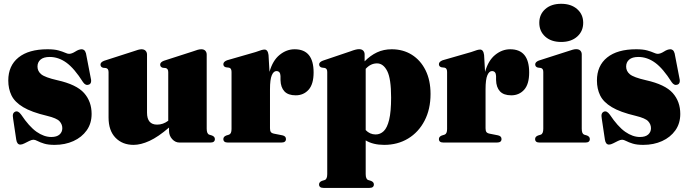

<svg xmlns="http://www.w3.org/2000/svg" viewBox="-20 -732 3545 986"><path d="M243.5 -28.5Q271.5 -28.5 285.8 -41.2Q300 -54 300 -73.5Q300 -93.5 285.8 -109.2Q271.5 -125 222 -137Q141.5 -156 98.5 -182Q55.5 -208 39 -242Q22.5 -276 22.5 -318.5Q22.5 -394.5 75 -436.8Q127.5 -479 224 -479Q259 -479 280.5 -473Q302 -467 314.5 -461.2Q327 -455.5 334.5 -455.5Q348.5 -455.5 366.8 -467.2Q385 -479 400 -479Q406.5 -479 412.2 -474.5Q418 -470 421.5 -458L445 -336.5Q454 -304 436.5 -297.5Q419.5 -291 406.5 -310Q361.5 -381 321 -410.2Q280.5 -439.5 235 -439.5Q204 -439.5 188.2 -426Q172.5 -412.5 172.5 -390Q172.5 -366.5 191.8 -350.5Q211 -334.5 274.5 -320Q373 -298 411.8 -254.2Q450.5 -210.5 450.5 -147Q450.5 -98 425.2 -62.5Q400 -27 357 -7.5Q314 12 260.5 12Q227.5 12 206.5 5.5Q185.5 -1 172.8 -7.8Q160 -14.5 152 -14.5Q143 -14.5 130.5 -8.2Q118 -2 105.8 4.2Q93.5 10.5 84.5 10.5Q67.5 10.5 63.5 -14.5L47.5 -121.5Q44.5 -138 47 -146.2Q49.5 -154.5 58 -158.5Q73 -165 88.5 -143.5Q130 -81.5 168 -55Q206 -28.5 243.5 -28.5Z M537.5 -128.5V-361.5Q537.5 -379.5 524.5 -382.5L509.5 -384Q496 -387.5 496 -400.5Q496 -412.5 515 -420L662.5 -467.5Q693.5 -479 706.5 -479Q720.5 -479 727.8 -471.2Q735 -463.5 735 -451.5V-153.5Q735 -92 787 -92Q817.5 -92 844 -112V-361.5Q844 -379.5 831 -382.5L816 -384Q802.5 -387.5 802.5 -400.5Q802.5 -412.5 821.5 -420L969 -467.5Q985.5 -473.5 995 -476.2Q1004.5 -479 1014 -479Q1027.5 -479 1034.5 -471.2Q1041.5 -463.5 1041.5 -451.5V-71Q1041.5 -45 1054.5 -40.5L1069 -36Q1083.5 -30 1083.5 -18Q1083.5 0 1061 0H901.5Q880 0 864 -17.8Q848 -35.5 848 -60V-77Q792.5 -29 747.8 -8.5Q703 12 666 12Q608.5 12 573 -24.8Q537.5 -61.5 537.5 -128.5Z M1359 -449.5 1364 -363Q1380.5 -421.5 1416 -450.2Q1451.5 -479 1493 -479Q1590.5 -479 1590.5 -360Q1590.5 -300 1564.8 -271.2Q1539 -242.5 1498.5 -242.5Q1459.5 -242.5 1440.5 -263Q1421.5 -283.5 1420.5 -321V-341.5Q1419.5 -367 1399.5 -367Q1385 -367 1375.8 -345.5Q1366.5 -324 1366.5 -273.5V-73.5Q1366.5 -60.5 1370.8 -54.2Q1375 -48 1387.5 -45.5L1430.5 -37Q1448.5 -33 1448.5 -18Q1448.5 0 1425 0H1150Q1127 0 1127 -18Q1127 -30 1141.5 -36L1156 -40.5Q1169 -45 1169 -69.5V-362.5Q1169 -382 1156 -384.5L1140 -386.5Q1127 -390 1127 -402.5Q1127 -415 1146 -422.5L1292 -464.5Q1313.5 -472.5 1323 -475Q1332.5 -477.5 1338.5 -477.5Q1355.5 -477.5 1359 -449.5Z M1852.5 -452.5V-417Q1882 -447 1916 -463Q1950 -479 1991.5 -479Q2050 -479 2095 -450.8Q2140 -422.5 2165.5 -371Q2191 -319.5 2191 -249.5Q2191 -171 2160.2 -112Q2129.5 -53 2075.8 -20.5Q2022 12 1953 12Q1896 12 1858 -11V162Q1858 188 1871 192.5L1885.5 197Q1900 203 1900 215Q1900 233 1877 233H1641.5Q1618.5 233 1618.5 215Q1618.5 203 1633 197L1647.5 192.5Q1660.5 188 1660.5 162V-362.5Q1660.5 -380.5 1647.5 -383L1632.5 -385Q1619 -388.5 1619 -401.5Q1619 -413 1638 -420.5L1780 -468.5Q1808.5 -479.5 1823.5 -479.5Q1838 -479.5 1845.2 -472Q1852.5 -464.5 1852.5 -452.5ZM1916 -406.5Q1883.5 -406.5 1858 -378.5V-64Q1879.5 -41.5 1909 -41.5Q1933 -41.5 1950.8 -58.8Q1968.5 -76 1978.5 -117.2Q1988.5 -158.5 1988.5 -231Q1988.5 -328 1968.5 -367.2Q1948.5 -406.5 1916 -406.5Z M2466 -449.5 2471 -363Q2487.5 -421.5 2523 -450.2Q2558.5 -479 2600 -479Q2697.5 -479 2697.5 -360Q2697.5 -300 2671.8 -271.2Q2646 -242.5 2605.5 -242.5Q2566.5 -242.5 2547.5 -263Q2528.5 -283.5 2527.5 -321V-341.5Q2526.5 -367 2506.5 -367Q2492 -367 2482.8 -345.5Q2473.5 -324 2473.5 -273.5V-73.5Q2473.5 -60.5 2477.8 -54.2Q2482 -48 2494.5 -45.5L2537.5 -37Q2555.5 -33 2555.5 -18Q2555.5 0 2532 0H2257Q2234 0 2234 -18Q2234 -30 2248.5 -36L2263 -40.5Q2276 -45 2276 -69.5V-362.5Q2276 -382 2263 -384.5L2247 -386.5Q2234 -390 2234 -402.5Q2234 -415 2253 -422.5L2399 -464.5Q2420.5 -472.5 2430 -475Q2439.5 -477.5 2445.5 -477.5Q2462.5 -477.5 2466 -449.5Z M2862 -516.5Q2810.5 -516.5 2780 -544Q2749.5 -571.5 2749.5 -615Q2749.5 -658 2780 -685.2Q2810.5 -712.5 2862 -712.5Q2913 -712.5 2944 -685.2Q2975 -658 2975 -615Q2975 -571.5 2944 -544Q2913 -516.5 2862 -516.5ZM2967.5 -452.5V-71Q2967.5 -45 2980 -40.5L2995 -36Q3009 -30 3009 -18Q3009 0 2986.5 0H2750.5Q2728 0 2728 -18Q2728 -30 2742.5 -36L2757 -40.5Q2770 -45 2770 -71V-362.5Q2770 -380.5 2757 -383L2742 -385Q2728.5 -388.5 2728.5 -401.5Q2728.5 -413.5 2747 -421L2895 -468.5Q2925.5 -479.5 2938.5 -479.5Q2953 -479.5 2960.2 -472Q2967.5 -464.5 2967.5 -452.5Z M3266.5 -28.5Q3294.5 -28.5 3308.8 -41.2Q3323 -54 3323 -73.5Q3323 -93.5 3308.8 -109.2Q3294.5 -125 3245 -137Q3164.5 -156 3121.5 -182Q3078.5 -208 3062 -242Q3045.5 -276 3045.5 -318.5Q3045.5 -394.5 3098 -436.8Q3150.5 -479 3247 -479Q3282 -479 3303.5 -473Q3325 -467 3337.5 -461.2Q3350 -455.5 3357.5 -455.5Q3371.5 -455.5 3389.8 -467.2Q3408 -479 3423 -479Q3429.5 -479 3435.2 -474.5Q3441 -470 3444.5 -458L3468 -336.5Q3477 -304 3459.5 -297.5Q3442.5 -291 3429.5 -310Q3384.5 -381 3344 -410.2Q3303.5 -439.5 3258 -439.5Q3227 -439.5 3211.2 -426Q3195.5 -412.5 3195.5 -390Q3195.5 -366.5 3214.8 -350.5Q3234 -334.5 3297.5 -320Q3396 -298 3434.8 -254.2Q3473.5 -210.5 3473.5 -147Q3473.5 -98 3448.2 -62.5Q3423 -27 3380 -7.5Q3337 12 3283.5 12Q3250.5 12 3229.5 5.5Q3208.5 -1 3195.8 -7.8Q3183 -14.5 3175 -14.5Q3166 -14.5 3153.5 -8.2Q3141 -2 3128.8 4.2Q3116.5 10.5 3107.5 10.5Q3090.5 10.5 3086.5 -14.5L3070.5 -121.5Q3067.5 -138 3070 -146.2Q3072.5 -154.5 3081 -158.5Q3096 -165 3111.5 -143.5Q3153 -81.5 3191 -55Q3229 -28.5 3266.5 -28.5Z"/></svg>

Font: Fraunces 72pt S000 Black
Style: Regular
Weight: 900
Version: Version 1.000; ttfautohint (v1.8.3)